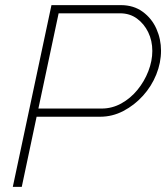

<svg xmlns="http://www.w3.org/2000/svg" viewBox="-20 -730 649 750"><path d="M181 -710H452Q502 -710 537.5 -684Q573 -658 591 -617.5Q609 -577 609 -532Q609 -485 590.5 -439Q572 -393 538.5 -356Q505 -319 462 -296.5Q419 -274 371 -274H123L65 0H30ZM377 -306Q418 -306 454 -326Q490 -346 517 -379Q544 -412 559.5 -452Q575 -492 575 -531Q575 -571 559 -604Q543 -637 515 -657.5Q487 -678 449 -678H209L130 -306Z"/></svg>

Font: Raleway ExtraLight
Style: Italic
Weight: 200
Italic angle: -12°
Designer: Matt McInerney, Pablo Impallari, Rodrigo Fuenzalida
Foundry: Matt McInerney, Pablo Impallari, Rodrigo Fuenzalida
Version: Version 4.026